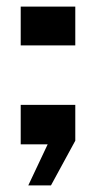

<svg xmlns="http://www.w3.org/2000/svg" viewBox="-20 -439 293 584"><path d="M43 0V-120H209V-11L135 125H66L125 0ZM43 -301V-419H209V-301Z"/></svg>

Font: Big Shoulders Text
Style: Bold
Weight: 700
Designer: Patric King
Foundry: XO Type Co
Version: Version 1.000; ttfautohint (v1.8.2)